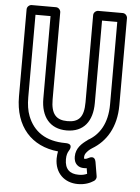

<svg xmlns="http://www.w3.org/2000/svg" viewBox="-61 -783 752 1029"><g transform="rotate(5 315.0 -269.0)"><path d="M312 -83C404 -83 450 -145 450 -242V-686H532V-242C532 -139 490 -76 431 -43C430 -43 430 -41 429 -41C399 -20 368 7 368 53C368 69 372 86 386 98C396 107 409 110 422 110C427 110 434 110 437 109L442 139C429 145 416 148 397 148C350 148 322 125 322 71C322 49 327 35 334 24C334 24 361 -15 312 -15C205 -15 139 -62 108 -142C97 -170 92 -203 92 -242V-686H173V-242C173 -146 221 -83 312 -83ZM276 33C274 44 272 58 272 71C272 150 325 198 397 198C434 198 462 187 483 173C490 168 496 158 494 148L481 71C475 37 448 51 446 52C435 57 432 60 422 60C418 60 418 59 418 53C418 43 420 36 426 28C433 19 441 10 457 0C531 -44 582 -124 582 -242V-711C582 -722 572 -736 557 -736H425C414 -736 400 -726 400 -711V-242C400 -162 373 -133 312 -133C252 -133 223 -163 223 -242V-711C223 -722 213 -736 198 -736H67C56 -736 42 -726 42 -711V-242C42 -80 133 19 276 33Z"/></g></svg>

Font: Asimov
Style: NarOu
Weight: 500
Designer: Google
Version: Version 2.000980; 2014